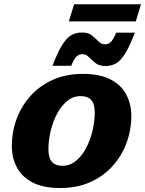

<svg xmlns="http://www.w3.org/2000/svg" viewBox="-20 -884 692 916"><path d="M375.5 -531.5Q456.5 -531.5 507.5 -505Q558.5 -478.5 582.5 -432.8Q606.5 -387 606.5 -331Q606.5 -264.5 584 -203Q561.5 -141.5 518 -92.8Q474.5 -44 411.5 -15.5Q348.5 13 267.5 13Q186.5 13 135.5 -13.5Q84.5 -40 60.5 -85.5Q36.5 -131 36.5 -187.5Q36.5 -254 59 -315.5Q81.5 -377 125 -425.8Q168.5 -474.5 231.5 -503Q294.5 -531.5 375.5 -531.5ZM277.5 -93Q314 -93 342.8 -116.8Q371.5 -140.5 391.2 -178.5Q411 -216.5 421.5 -261Q432 -305.5 432 -347Q432 -388 415.2 -406.8Q398.5 -425.5 365.5 -425.5Q328.5 -425.5 300 -401.8Q271.5 -378 251.5 -339.8Q231.5 -301.5 221.2 -257.2Q211 -213 211 -171.5Q211 -130.5 227.8 -111.8Q244.5 -93 277.5 -93ZM623.5 -728Q599 -664.5 578 -630Q557 -595.5 534.5 -582.2Q512 -569 483 -569Q453.5 -569 435.5 -583.2Q417.5 -597.5 404 -611.5Q390.5 -625.5 374 -625.5Q357.5 -625.5 346 -615.5Q334.5 -605.5 319.5 -570H230.5Q254.5 -633.5 275.8 -668Q297 -702.5 319.5 -715.8Q342 -729 371.5 -729Q401 -729 418.8 -714.8Q436.5 -700.5 450 -686.5Q463.5 -672.5 480 -672.5Q496.5 -672.5 507.8 -682.5Q519 -692.5 534.5 -728ZM308.5 -782 333.5 -863.5H652.5L628 -782Z"/></svg>

Font: Newsreader Caption
Style: Bold Italic
Weight: 700
Italic angle: -17°
Designer: Hugues Gentile
Foundry: Production Type
Version: Version 1.001